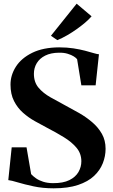

<svg xmlns="http://www.w3.org/2000/svg" viewBox="-20 -1011 615 1042"><path d="M271 11Q211.5 11 161.8 0.2Q112 -10.5 76.5 -21.2Q41 -32 25 -33.5L43.5 -211.5H124L149 -66Q159.5 -54.5 175.5 -43.2Q191.5 -32 214 -24.8Q236.5 -17.5 266 -17Q322.5 -16.5 356.5 -33.5Q390.5 -50.5 406 -77.8Q421.5 -105 421.5 -135.5Q421.5 -177.5 395.5 -208.8Q369.5 -240 326.8 -266.2Q284 -292.5 234.5 -318Q203.5 -334.5 169.2 -353.5Q135 -372.5 105 -399Q75 -425.5 56 -462.8Q37 -500 37 -552Q37 -603.5 66.5 -649.5Q96 -695.5 155 -724.5Q214 -753.5 301 -754Q343.5 -754 378.8 -748.5Q414 -743 441.5 -735.8Q469 -728.5 488 -722.8Q507 -717 517 -716.5L499 -548H421.5L398.5 -689.5Q393.5 -696.5 380.5 -704.8Q367.5 -713 347.2 -719.2Q327 -725.5 299.5 -725Q255.5 -724.5 225.2 -709.2Q195 -694 179.5 -668.2Q164 -642.5 164 -610.5Q164 -565 189 -535.2Q214 -505.5 254.2 -482.8Q294.5 -460 339.5 -436Q373 -418.5 410 -397.2Q447 -376 479.8 -348.2Q512.5 -320.5 532.8 -285Q553 -249.5 553 -203.5Q553 -163.5 538 -125.2Q523 -87 490.5 -56.2Q458 -25.5 403.8 -7.2Q349.5 11 271 11ZM290.5 -793.5 256.5 -817 396 -991 477 -922.5Q463 -906 442 -888.2Q421 -870.5 396.5 -853Q372 -835.5 345.2 -820Q318.5 -804.5 292 -793.5Z"/></svg>

Font: Merriweather 144pt
Style: Bold
Weight: 700
Version: Version 2.100